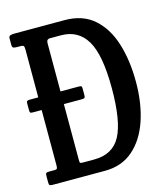

<svg xmlns="http://www.w3.org/2000/svg" viewBox="-112 -836 799 923"><g transform="rotate(-15 288.0 -375.0)"><path d="M17.5 -17V-47Q17.5 -59 20.5 -62.5Q23.5 -66 35.5 -66H61.5Q73 -66 75.2 -70.2Q77.5 -74.5 77.5 -86.5V-361H35.5Q23.5 -361 21 -363.8Q18.5 -366.5 18.5 -376.5V-409.5Q18.5 -418.5 22 -421.2Q25.5 -424 36 -424H77.5V-661.5Q77.5 -674.5 74.8 -679.2Q72 -684 59 -684H45.5Q29.5 -684 23.5 -686.5Q17.5 -689 17.5 -702.5V-734Q17.5 -744 25 -747Q32.5 -750 45 -750H296Q385 -750 441.2 -700.8Q497.5 -651.5 524 -566.5Q550.5 -481.5 550.5 -375Q550.5 -268.5 522 -183.8Q493.5 -99 436.8 -49.5Q380 0 296 0H36Q24.5 0 21 -3Q17.5 -6 17.5 -17ZM204.5 -66H260Q353 -66 391.8 -138.8Q430.5 -211.5 430.5 -375Q430.5 -541.5 388 -612.8Q345.5 -684 260 -684H204.5Q198 -684 193 -680Q188 -676 188 -661V-424H278Q289 -424 291.8 -421.5Q294.5 -419 294.5 -409.5V-378Q294.5 -368.5 292 -364.8Q289.5 -361 277 -361H188V-84Q188 -71.5 189.8 -68.8Q191.5 -66 204.5 -66Z"/></g></svg>

Font: Besley* Condensed Medium
Style: Regular
Weight: 500
Width: 3
Designer: Owen Earl
Foundry: indestructible type*
Version: Version 3.000; ttfautohint (v1.8.3)